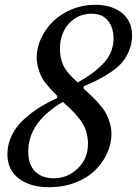

<svg xmlns="http://www.w3.org/2000/svg" viewBox="-20 -780 577 810"><path d="M11.2 -128.9Q11.2 -170.4 29.1 -207.8Q46.9 -245.1 78.6 -274.4Q110.4 -303.7 144.8 -325.4Q179.2 -347.2 221.2 -366.2V-376Q206.1 -390.6 199.7 -397.2Q193.4 -403.8 178.2 -422.1Q163.1 -440.4 155.5 -455.1Q147.9 -469.7 141.4 -492.4Q134.8 -515.1 134.8 -538.1Q134.8 -578.6 153.3 -618.4Q171.9 -658.2 203.6 -689.5Q235.4 -720.7 282 -740.2Q328.6 -759.8 380.9 -759.8Q452.1 -759.8 494.6 -725.3Q537.1 -690.9 537.1 -629.9Q537.1 -596.2 524.9 -566.7Q512.7 -537.1 494.6 -516.1Q476.6 -495.1 447.5 -475.6Q418.5 -456.1 393.3 -443.4Q368.2 -430.7 333 -416V-405.8Q355.5 -385.7 369.1 -372.6Q382.8 -359.4 400.1 -339.4Q417.5 -319.3 427 -301.8Q436.5 -284.2 443.4 -261.2Q450.2 -238.3 450.2 -213.9Q450.2 -173.3 432.1 -133.8Q414.1 -94.2 381.6 -62Q349.1 -29.8 298.6 -10Q248 9.8 188 9.8Q106.4 9.8 58.8 -27.3Q11.2 -64.5 11.2 -128.9ZM366.2 -722.2Q308.6 -722.2 270.8 -680.4Q232.9 -638.7 232.9 -573.2Q232.9 -533.2 247.8 -502.4Q262.7 -471.7 308.1 -432.1Q343.8 -452.6 368.9 -470.9Q394 -489.3 415.8 -512Q437.5 -534.7 448.2 -561.3Q459 -587.9 459 -618.2Q459 -663.6 435.3 -692.9Q411.6 -722.2 366.2 -722.2ZM207 -27.8Q264.6 -27.8 307.9 -69.3Q351.1 -110.8 351.1 -172.9Q351.1 -221.7 327.9 -260Q304.7 -298.3 245.1 -350.1Q99.1 -264.2 99.1 -141.1Q99.1 -85.4 128.2 -56.6Q157.2 -27.8 207 -27.8Z"/></svg>

Font: Happy Times at the IKOB New Game Plus Edition
Style: Italic
Weight: 400
Italic angle: -16°
Designer: Lucas Le Bihan
Foundry: Lucas Le Bihan
Version: Version 1.000;PS 1.0;hotconv 1.0.88;makeotf.lib2.5.647800